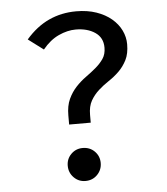

<svg xmlns="http://www.w3.org/2000/svg" viewBox="-52 -747 703 806"><g transform="rotate(-5 300.0 -344.5)"><path d="M319 -230H228V-268Q228 -309 241 -337Q254 -365 273.5 -386Q293 -407 316 -423.5Q339 -440 358.5 -456.5Q378 -473 391 -492Q404 -511 404 -539Q404 -581 371.5 -603Q339 -625 290 -625Q255 -625 218 -608Q181 -591 150 -553L86 -601Q130 -652 183 -676.5Q236 -701 299 -701Q346 -701 383.5 -688Q421 -675 447 -653Q473 -631 486.5 -603Q500 -575 500 -545Q500 -505 486.5 -478.5Q473 -452 453 -432.5Q433 -413 409.5 -397.5Q386 -382 366 -364Q346 -346 332.5 -322.5Q319 -299 319 -263ZM207 -58Q207 -87 227 -107Q247 -127 276 -127Q306 -127 326 -107Q346 -87 346 -58Q346 -29 326 -8.5Q306 12 276 12Q247 12 227 -8.5Q207 -29 207 -58Z"/></g></svg>

Font: Wlorlttqgufhjawjgtejqphaquk
Style: Regular
Weight: 400
Monospace: yes
Designer: Carrois Corporate & Edenspiekermann
Foundry: Carrois Corporate GbR & Edenspiekermann AG
Version: Version 2.001